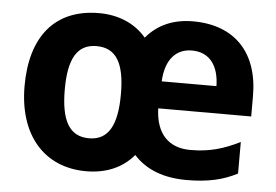

<svg xmlns="http://www.w3.org/2000/svg" viewBox="-45 -616 983 685"><g transform="rotate(5 447.0 -273.0)"><path d="M620 -556C552 -556 495 -533 453 -483C412 -532 351 -556 284 -556C126 -556 41 -452 41 -274C41 -97 137 10 286 10C356 10 415 -14 456 -63C501 -13 566 10 645 10C721 10 775 -2 827 -29V-142C768 -113 719 -98 650 -98C572 -98 526 -145 523 -236H856V-309C856 -464 770 -556 620 -556ZM625 -452C690 -452 722 -404 723 -333H527C531 -415 571 -452 625 -452ZM285 -438C356 -438 386 -384 386 -275C386 -164 356 -108 286 -108C215 -108 185 -164 185 -274C185 -384 215 -438 285 -438Z"/></g></svg>

Font: Noto Sans Gurmukhi SemiCondensed
Style: Bold
Weight: 700
Width: 4
Designer: Jelle Bosma - Monotype Design Team
Foundry: Monotype Imaging Inc.
Version: Version 2.004